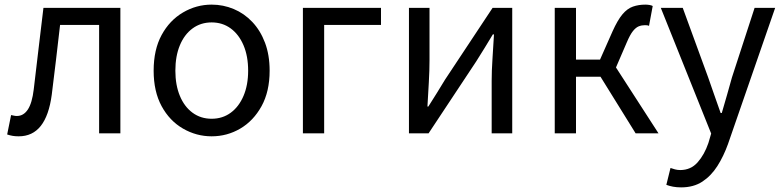

<svg xmlns="http://www.w3.org/2000/svg" viewBox="-20 -577 3388 831"><path d="M61 13Q46 13 34.5 11Q23 9 11 5L28 -79Q34 -78 40 -76.5Q46 -75 53 -75Q82 -75 100.5 -103Q119 -131 126 -190Q137 -279 147 -367.5Q157 -456 168 -543H501V0H409V-469H240Q231 -393 222.5 -318.5Q214 -244 204 -167Q192 -77 156.5 -32Q121 13 61 13Z M896 13Q830 13 772 -20.5Q714 -54 679.5 -117.5Q645 -181 645 -271Q645 -362 679.5 -425.5Q714 -489 772 -523Q830 -557 896 -557Q946 -557 991.5 -538Q1037 -519 1072 -482Q1107 -445 1127 -392Q1147 -339 1147 -271Q1147 -181 1112 -117.5Q1077 -54 1020 -20.5Q963 13 896 13ZM896 -63Q943 -63 978.5 -89Q1014 -115 1034 -162Q1054 -209 1054 -271Q1054 -334 1034 -381Q1014 -428 978.5 -454Q943 -480 896 -480Q849 -480 813.5 -454Q778 -428 758.5 -381Q739 -334 739 -271Q739 -209 758.5 -162Q778 -115 813.5 -89Q849 -63 896 -63Z M1291 0V-543H1629V-469H1383V0Z M1750 0V-543H1839V-316Q1839 -273 1836 -220.5Q1833 -168 1830 -116H1834Q1850 -141 1870.5 -174Q1891 -207 1906 -232L2112 -543H2197V0H2108V-227Q2108 -270 2111.5 -322.5Q2115 -375 2118 -428H2113Q2098 -403 2077.5 -369.5Q2057 -336 2041 -311L1835 0Z M2381 0V-543H2473V-319H2577L2631 -441Q2653 -490 2674 -515Q2695 -540 2719.5 -548.5Q2744 -557 2773 -557Q2782 -557 2791 -555.5Q2800 -554 2805 -551L2789 -465Q2785 -467 2781 -467.5Q2777 -468 2771 -468Q2757 -468 2744.5 -463Q2732 -458 2719.5 -442.5Q2707 -427 2693 -394L2646 -285L2830 0H2731L2579 -245H2473V0Z M2928 234Q2909 234 2893 231Q2877 228 2864 223L2882 150Q2890 153 2901 156Q2912 159 2924 159Q2970 159 2999.5 125.5Q3029 92 3046 42L3058 1L2840 -543H2935L3045 -242Q3058 -206 3071.5 -166Q3085 -126 3099 -88H3104Q3115 -126 3126.5 -165.5Q3138 -205 3148 -242L3246 -543H3335L3131 46Q3112 99 3085 141.5Q3058 184 3020 209Q2982 234 2928 234Z"/></svg>

Font: Noto Sans HK
Style: Regular
Weight: 400
Designer: Ryoko NISHIZUKA 西塚涼子 (kana, bopomofo & ideographs); Paul D. Hunt (Latin, Greek & Cyrillic); Sandoll Communications 산돌커뮤니
Foundry: Adobe
Version: Version 2.004-H2;hotconv 1.0.118;makeotfexe 2.5.65603